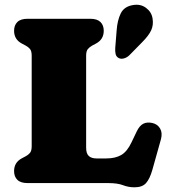

<svg xmlns="http://www.w3.org/2000/svg" viewBox="-20 -780 722 818"><path d="M389 -594.5 373 -586Q362 -580 354.5 -571.2Q347 -562.5 347 -543V-151Q347 -125.5 358.5 -115.2Q370 -105 391 -105H433Q471.5 -105 496.8 -119.8Q522 -134.5 540.5 -174L562.5 -220Q574.5 -245 590.8 -253Q607 -261 629 -256Q651.5 -251 662.2 -232.2Q673 -213.5 665.5 -186L629 -56Q618 -17.5 602 0.2Q586 18 553 18Q527 18 504 9Q481 0 441 0H97.5Q68 0 54 -13.8Q40 -27.5 40 -51Q40 -88 73 -105.5L89 -114Q100.5 -120 107.8 -128.8Q115 -137.5 115 -157V-543Q115 -562.5 107.8 -571.2Q100.5 -580 89 -586L73 -594.5Q40 -612 40 -649Q40 -672.5 54 -686.2Q68 -700 97.5 -700H364.5Q394 -700 408 -686.2Q422 -672.5 422 -649Q422 -612 389 -594.5ZM477 -651Q480 -693.5 494.5 -723Q509 -752.5 547 -758.5Q579 -764 602.5 -746.2Q626 -728.5 630 -701Q634.5 -674 624.2 -651.2Q614 -628.5 585 -599.5L531.5 -545Q522 -535.5 509.2 -531.5Q496.5 -527.5 486 -532.5Q475 -538.5 472.5 -550.2Q470 -562 471 -576Z"/></svg>

Font: Fraunces 9pt S100 Black
Style: Regular
Weight: 900
Version: Version 1.000; ttfautohint (v1.8.3)